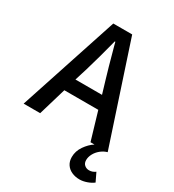

<svg xmlns="http://www.w3.org/2000/svg" viewBox="-208 -769 995 1100"><g transform="rotate(30 289.5 -218.5)"><path d="M389.2 126.5Q389.2 87.4 412.8 53.2Q436.5 19 466.3 0H439.9L385.7 -183.1H161.1L106.9 0H-2.4L212.9 -654.3H337.9L553.7 0Q529.8 6.8 510.5 22.7Q491.2 38.6 480.2 59.3Q469.2 80.1 469.2 100.6Q469.2 121.1 481.9 132.3Q494.6 143.6 512.7 143.6Q534.7 143.6 553.7 129.4L580.6 185.5Q564 198.7 538.8 207.5Q513.7 216.3 491.7 216.3Q462.9 216.3 439.5 205.8Q416 195.3 402.6 175Q389.2 154.8 389.2 126.5ZM271.5 -569.8Q241.2 -451.2 211.9 -353L185.5 -268.1H361.3L335.9 -353Q317.9 -411.6 281.7 -545.4L275.4 -569.8Z"/></g></svg>

Font: Varta
Style: Bold
Weight: 700
Designer: Joana Correia, Viktoriya Grabowska, Eben Sorkin
Foundry: Sorkin Type
Version: Version 1.002; ttfautohint (v1.3) -l 8 -r 24 -G 200 -x 12 -H